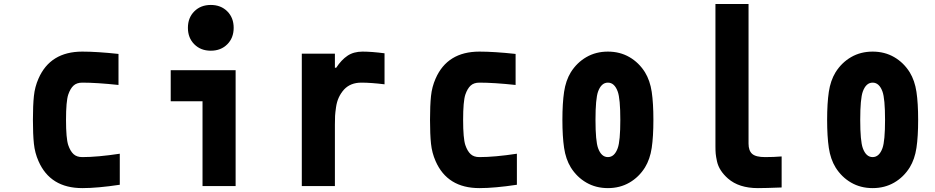

<svg xmlns="http://www.w3.org/2000/svg" viewBox="-20 -937 4707 967"><path d="M173.8 -541Q233.1 -677.1 394.5 -677.1Q468.1 -677.1 576.8 -665.4V-509.1Q466.8 -520.8 394.5 -520.8Q366.5 -520.8 350.3 -505.9Q334 -490.9 323.6 -460.3Q312.5 -426.4 312.5 -333.3Q312.5 -240.2 323.6 -206.4Q334 -175.8 350.3 -160.8Q366.5 -145.8 394.5 -145.8Q470.7 -145.8 583.3 -162.8V-6.5Q471.4 10.4 394.5 10.4Q233.1 10.4 173.8 -125.7Q155.6 -166.7 150.7 -213.5Q145.8 -260.4 145.8 -333.3Q145.8 -406.2 150.7 -453.1Q155.6 -500 173.8 -541Z M1000 0V-427.1H839.8V-583.3H1166.7V0ZM958.7 -879.9Q990.9 -912.1 1041.7 -912.1Q1092.4 -912.1 1124.7 -879.9Q1156.9 -847.7 1156.9 -796.9Q1156.9 -746.1 1124.7 -713.9Q1092.4 -681.6 1041.7 -681.6Q990.9 -681.6 958.7 -713.9Q926.4 -746.1 926.4 -796.9Q926.4 -847.7 958.7 -879.9Z M1799.5 -520.8Q1745.4 -520.8 1712.9 -486.3Q1696.6 -468.1 1686.5 -446.3Q1676.4 -424.5 1672.5 -397.5Q1668.6 -370.4 1667.6 -353.8Q1666.7 -337.2 1666.7 -309.2V0H1500V-666.7H1666.7V-595.7H1673.2Q1699.2 -635.4 1730.1 -656.2Q1761.1 -677.1 1806 -677.1Q1851.6 -677.1 1916.7 -668.6V-512.4Q1847.7 -520.8 1799.5 -520.8Z M2173.8 -541Q2233.1 -677.1 2394.5 -677.1Q2468.1 -677.1 2576.8 -665.4V-509.1Q2466.8 -520.8 2394.5 -520.8Q2366.5 -520.8 2350.3 -505.9Q2334 -490.9 2323.6 -460.3Q2312.5 -426.4 2312.5 -333.3Q2312.5 -240.2 2323.6 -206.4Q2334 -175.8 2350.3 -160.8Q2366.5 -145.8 2394.5 -145.8Q2470.7 -145.8 2583.3 -162.8V-6.5Q2471.4 10.4 2394.5 10.4Q2233.1 10.4 2173.8 -125.7Q2155.6 -166.7 2150.7 -213.5Q2145.8 -260.4 2145.8 -333.3Q2145.8 -406.2 2150.7 -453.1Q2155.6 -500 2173.8 -541Z M3228.5 -572.9Q3253.9 -531.2 3262.4 -474.3Q3270.8 -417.3 3270.8 -333.3Q3270.8 -249.3 3262.4 -192.4Q3253.9 -135.4 3228.5 -93.8Q3197.9 -44.9 3150.1 -17.3Q3102.2 10.4 3041.7 10.4Q2981.1 10.4 2933.3 -17.3Q2885.4 -44.9 2854.8 -93.8Q2829.4 -135.4 2821 -192.4Q2812.5 -249.3 2812.5 -333.3Q2812.5 -417.3 2821 -474.3Q2829.4 -531.2 2854.8 -572.9Q2885.4 -621.7 2933.3 -649.4Q2981.1 -677.1 3041.7 -677.1Q3102.2 -677.1 3150.1 -649.4Q3197.9 -621.7 3228.5 -572.9ZM2992.2 -475.9Q2979.2 -440.1 2979.2 -333.3Q2979.2 -226.6 2992.2 -190.8Q3008.5 -145.8 3041.7 -145.8Q3074.9 -145.8 3091.1 -190.8Q3104.2 -226.6 3104.2 -333.3Q3104.2 -440.1 3091.1 -475.9Q3074.9 -520.8 3041.7 -520.8Q3008.5 -520.8 2992.2 -475.9Z M3916.7 7.2Q3834 10.4 3796.9 10.4Q3701.8 10.4 3646.5 -37.8Q3624.3 -57.3 3610.4 -78.8Q3596.4 -100.3 3591.1 -124.3Q3585.9 -148.4 3584.6 -162.8Q3583.3 -177.1 3583.3 -200.5V-916.7H3750V-213.5Q3750 -178.4 3768.2 -162.1Q3786.5 -145.8 3833.3 -145.8Q3877.6 -145.8 3916.7 -149.1Z M4561.8 -572.9Q4587.2 -531.2 4595.7 -474.3Q4604.2 -417.3 4604.2 -333.3Q4604.2 -249.3 4595.7 -192.4Q4587.2 -135.4 4561.8 -93.8Q4531.2 -44.9 4483.4 -17.3Q4435.5 10.4 4375 10.4Q4314.5 10.4 4266.6 -17.3Q4218.8 -44.9 4188.2 -93.8Q4162.8 -135.4 4154.3 -192.4Q4145.8 -249.3 4145.8 -333.3Q4145.8 -417.3 4154.3 -474.3Q4162.8 -531.2 4188.2 -572.9Q4218.8 -621.7 4266.6 -649.4Q4314.5 -677.1 4375 -677.1Q4435.5 -677.1 4483.4 -649.4Q4531.2 -621.7 4561.8 -572.9ZM4325.5 -475.9Q4312.5 -440.1 4312.5 -333.3Q4312.5 -226.6 4325.5 -190.8Q4341.8 -145.8 4375 -145.8Q4408.2 -145.8 4424.5 -190.8Q4437.5 -226.6 4437.5 -333.3Q4437.5 -440.1 4424.5 -475.9Q4408.2 -520.8 4375 -520.8Q4341.8 -520.8 4325.5 -475.9Z"/></svg>

Font: Monoid
Style: Bold
Weight: 700
Width: 4
Designer: Andreas Larsen (@larsenwork)
Version: Version 0.61